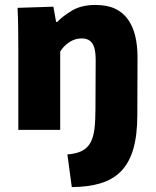

<svg xmlns="http://www.w3.org/2000/svg" viewBox="-20 -525 630 776"><path d="M252.3 99.2Q289.7 96.2 311.9 84.4Q334.2 72.7 345.9 51Q357.7 29.3 361.8 -4.4Q365.8 -38.2 365.8 -84.5L366.7 -282.5Q366.7 -310.7 361.7 -329.9Q356.7 -349.2 344.1 -359.5Q331.5 -369.8 309.3 -369.8Q284.5 -369.8 261.4 -355.3Q238.3 -340.8 223.3 -316.7V0H54V-328.8Q54 -375 53.4 -416.2Q52.8 -457.3 51 -493.3L195.7 -498L206.8 -436.3H211.2Q235.2 -461.3 272.8 -483.2Q310.5 -505 365.5 -505Q413.2 -505 445.5 -489.7Q477.8 -474.3 497.8 -445.6Q517.8 -416.8 526.8 -378.5Q535.8 -340.2 535.8 -293.2L535 -60.7Q535 21.3 518.7 77.2Q502.5 133 469.3 166.9Q436.2 200.8 386.7 215.7Q337.3 230.7 270.2 231.2Z"/></svg>

Font: Murecho Thin
Style: Regular
Weight: 100
Designer: Neil Summerour
Foundry: Positype
Version: Version 1.010